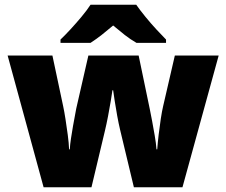

<svg xmlns="http://www.w3.org/2000/svg" viewBox="-20 -786 950 806"><path d="M484 -242Q478 -267 472 -300Q466 -333 461.5 -362.5Q457 -392 455 -407H452Q450 -392 445 -362Q440 -332 433.5 -298Q427 -264 420 -235L364 0H163L12 -553H200L245 -341Q250 -318 255 -285.5Q260 -253 264.5 -219.5Q269 -186 270 -159H273Q274 -179 278 -205Q282 -231 286.5 -257Q291 -283 295 -303Q299 -323 300 -330L351 -553H562L609 -327Q613 -308 618.5 -278.5Q624 -249 629.5 -217Q635 -185 637 -159H640Q642 -186 646 -220.5Q650 -255 655 -287.5Q660 -320 665 -341L714 -553H898L746 0H542ZM552 -766Q568 -743 590.5 -715.5Q613 -688 636.5 -662.5Q660 -637 677 -620V-606H553Q527 -621 504 -639Q481 -657 455 -679Q429 -657 407.5 -640Q386 -623 360 -606H234V-620Q253 -638 276.5 -663.5Q300 -689 322.5 -716Q345 -743 360 -766Z"/></svg>

Font: Noto Sans Bengali UI Black
Style: Regular
Weight: 900
Designer: Jelle Bosma - Monotype Design Team
Foundry: Monotype Imaging Inc.
Version: Version 2.003; ttfautohint (v1.8.4.7-5d5b)